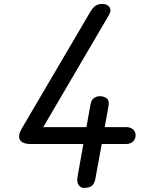

<svg xmlns="http://www.w3.org/2000/svg" viewBox="-20 -950 724 972"><path d="M405.5 1.5Q387.5 1 377.5 -14Q367.5 -29 373 -57.5L402 -221H133.5Q110.5 -221 94.8 -229Q79 -237 76.8 -255Q74.5 -273 91.5 -301.5L434.5 -885.5Q449.5 -911.5 463.5 -920.8Q477.5 -930 499 -930Q512 -930 523.5 -923.8Q535 -917.5 538.5 -904.5Q542 -891.5 529.5 -870.5L199 -306.5H417.5L438.5 -422.5Q442.5 -446 458.5 -455.5Q474.5 -465 494 -462.5Q516 -459 525 -447Q534 -435 529 -411L510 -306.5H617.5Q640.5 -306.5 653.5 -295Q666.5 -283.5 666.5 -265.5Q666.5 -246 653.5 -233.5Q640.5 -221 617.5 -221H495L463 -46Q458.5 -20 444.8 -9.2Q431 1.5 405.5 1.5Z"/></svg>

Font: Edu AU VIC WA NT Pre Medium
Style: Regular
Weight: 500
Designer: Tina and Corey Anderson, Eben Sorkin, Mirko Velimirovic
Foundry: Google for Education
Version: Version 1.001